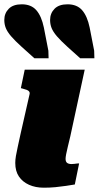

<svg xmlns="http://www.w3.org/2000/svg" viewBox="-40 -867 459 893"><path d="M164 6Q125 6 95 -7.5Q65 -21 48 -46Q31 -71 31 -109Q31 -124 34 -141.5Q37 -159 42.5 -184Q48 -209 56 -246L98 -431Q99 -437 95.5 -441.5Q92 -446 84.5 -449Q77 -452 65 -455L57 -457L75 -543H354L287 -233Q280 -204 275 -183Q270 -162 267.5 -149Q265 -136 265 -128Q265 -115 272 -109.5Q279 -104 293 -104Q301 -104 307 -105Q313 -106 318.5 -106.5Q324 -107 328 -107L308 -9Q290 -6 267 -2.5Q244 1 218 3.5Q192 6 164 6ZM377 -739 398 -631 399 -596H333L274 -649Q242 -678 224.5 -698.5Q207 -719 200 -736.5Q193 -754 193 -774Q193 -805 213.5 -826Q234 -847 274 -847Q318 -847 342 -819.5Q366 -792 377 -739ZM164 -739 185 -631 186 -596H120L61 -649Q29 -678 11.5 -698.5Q-6 -719 -13 -736.5Q-20 -754 -20 -774Q-20 -805 0.5 -826Q21 -847 61 -847Q105 -847 129 -819.5Q153 -792 164 -739Z"/></svg>

Font: Roboto Serif 20pt Black
Style: Italic
Weight: 900
Italic angle: -10°
Version: Version 1.008